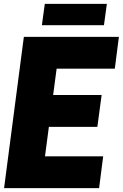

<svg xmlns="http://www.w3.org/2000/svg" viewBox="-20 -970 633 990"><path d="M593 -780 572 -616H272L254 -480H504L482 -316H232L212 -164H512L491 0H1L103 -780ZM211 -950H531L516 -840H196Z"/></svg>

Font: Tanohe Sans Black
Style: Italic
Weight: 900
Designer: Village Type and Design LLC & Cristiano Sobral
Foundry: Cooper Hewitt Smithsonian Design Museum
Version: Version 1.00;January 12, 2020;FontCreator 12.0.0.2547 64-bit